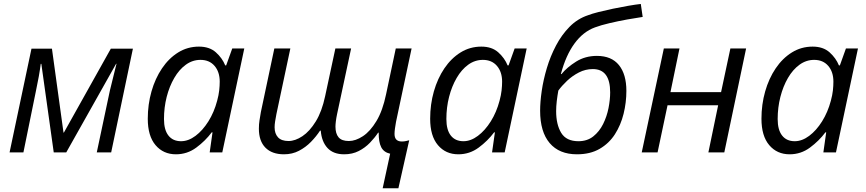

<svg xmlns="http://www.w3.org/2000/svg" viewBox="-20 -785 4459 989"><path d="M29.3 0 142.1 -534.2H247.6L307.1 -102.1H309.1L550.8 -534.2H664.6L552.7 0H478.5L545.9 -317.9Q554.7 -353.5 563.5 -389.4Q572.3 -425.3 580.1 -456.5H578.1L321.3 0H256.8L192.9 -456.1H189.9Q186.5 -428.7 179.7 -390.4Q172.9 -352.1 165 -315.9L100.6 0Z M886.2 9.8Q821.3 9.8 781.2 -37.4Q741.2 -84.5 741.2 -173.3Q741.2 -247.1 760.3 -314Q779.3 -380.9 814.5 -432.9Q849.6 -484.9 897.9 -514.9Q946.3 -544.9 1004.9 -544.9Q1059.1 -544.9 1092 -515.4Q1125 -485.8 1140.1 -448.2H1145L1176.3 -535.2H1238.3L1125 0H1060.1L1074.7 -103.5H1070.8Q1037.6 -59.1 991 -24.7Q944.3 9.8 886.2 9.8ZM912.6 -57.6Q950.2 -57.6 987.1 -85.2Q1023.9 -112.8 1053.5 -159.9Q1083 -207 1098.6 -266.1Q1106.4 -294.9 1109.1 -319.1Q1111.8 -343.3 1111.8 -364.3Q1111.8 -414.6 1085.2 -445.6Q1058.6 -476.6 1012.7 -476.6Q971.7 -476.6 937.3 -451.7Q902.8 -426.8 877.7 -383.5Q852.5 -340.3 838.6 -285.9Q824.7 -231.4 824.7 -171.9Q824.7 -115.7 847.7 -86.7Q870.6 -57.6 912.6 -57.6Z M1951.2 184.6 1989.7 6.8Q1957 -0.5 1943.6 -26.9Q1930.2 -53.2 1930.7 -101.6H1927.7Q1910.6 -75.7 1885.7 -49.8Q1860.8 -23.9 1827.9 -7.1Q1794.9 9.8 1752.9 9.8Q1696.8 9.8 1666.7 -22.9Q1636.7 -55.7 1632.3 -111.8H1628.4Q1608.9 -82 1581.8 -54.2Q1554.7 -26.4 1520 -8.3Q1485.4 9.8 1442.9 9.8Q1380.9 9.8 1347.2 -24.4Q1313.5 -58.6 1313.5 -122.1Q1313.5 -145 1316.7 -165Q1319.8 -185.1 1323.7 -207.5L1393.1 -535.2H1475.6L1403.8 -197.3Q1399.9 -176.3 1397.2 -160.2Q1394.5 -144 1394.5 -129.4Q1394.5 -96.7 1412.1 -77.6Q1429.7 -58.6 1466.3 -58.6Q1500.5 -58.6 1537.8 -83.5Q1575.2 -108.4 1606.7 -159.7Q1638.2 -210.9 1654.8 -289.6L1707.5 -535.2H1788.6L1716.3 -197.3Q1711.9 -176.3 1710 -160.2Q1708 -144 1708 -132.8Q1708 -96.7 1724.1 -77.6Q1740.2 -58.6 1776.9 -58.6Q1811.5 -58.6 1849.4 -83.5Q1887.2 -108.4 1919.2 -161.6Q1951.2 -214.8 1968.8 -299.8L2018.6 -535.2H2100.1L2020 -157.7Q2016.6 -139.6 2014.4 -123Q2012.2 -106.4 2012.2 -95.2Q2012.2 -56.2 2049.8 -56.2Q2062 -56.2 2071.8 -58.6Q2081.5 -61 2087.9 -62.5L2032.2 184.6Z M2340.8 9.8Q2275.9 9.8 2235.8 -37.4Q2195.8 -84.5 2195.8 -173.3Q2195.8 -247.1 2214.8 -314Q2233.9 -380.9 2269 -432.9Q2304.2 -484.9 2352.5 -514.9Q2400.9 -544.9 2459.5 -544.9Q2513.7 -544.9 2546.6 -515.4Q2579.6 -485.8 2594.7 -448.2H2599.6L2630.9 -535.2H2692.9L2579.6 0H2514.6L2529.3 -103.5H2525.4Q2492.2 -59.1 2445.6 -24.7Q2398.9 9.8 2340.8 9.8ZM2367.2 -57.6Q2404.8 -57.6 2441.7 -85.2Q2478.5 -112.8 2508.1 -159.9Q2537.6 -207 2553.2 -266.1Q2561 -294.9 2563.7 -319.1Q2566.4 -343.3 2566.4 -364.3Q2566.4 -414.6 2539.8 -445.6Q2513.2 -476.6 2467.3 -476.6Q2426.3 -476.6 2391.8 -451.7Q2357.4 -426.8 2332.3 -383.5Q2307.1 -340.3 2293.2 -285.9Q2279.3 -231.4 2279.3 -171.9Q2279.3 -115.7 2302.2 -86.7Q2325.2 -57.6 2367.2 -57.6Z M2952.1 9.8Q2860.4 9.8 2811.3 -48.1Q2762.2 -106 2762.2 -214.8Q2762.2 -259.8 2770.5 -316.9Q2778.8 -374 2796.9 -434.6Q2814.9 -495.1 2844 -550.3Q2873 -605.5 2913.8 -647Q2954.6 -688.5 3008.8 -706.5Q3027.3 -713.9 3061.8 -722.7Q3096.2 -731.4 3137 -740Q3177.7 -748.5 3216.1 -755.1Q3254.4 -761.7 3280.8 -764.6L3290.5 -697.8Q3256.3 -692.9 3210.4 -684.6Q3164.6 -676.3 3119.9 -665.8Q3075.2 -655.3 3044.9 -644Q2983.4 -621.6 2939 -560.5Q2894.5 -499.5 2869.1 -403.8L2872.1 -403.3Q2900.9 -438.5 2947.8 -467.8Q2994.6 -497.1 3054.7 -497.1Q3129.9 -497.1 3168.2 -449.7Q3206.5 -402.3 3206.5 -316.9Q3206.5 -256.8 3192.1 -198.7Q3177.7 -140.6 3147.5 -93.5Q3117.2 -46.4 3068.8 -18.3Q3020.5 9.8 2952.1 9.8ZM2959.5 -57.6Q3004.9 -57.6 3036.1 -82.5Q3067.4 -107.4 3086.7 -146.2Q3106 -185.1 3114.5 -228.5Q3123 -272 3123 -309.1Q3123 -429.2 3033.7 -429.2Q2996.1 -429.2 2962.2 -411.9Q2928.2 -394.5 2901.1 -368.9Q2874 -343.3 2856 -318.4Q2851.1 -291.5 2847.9 -264.2Q2844.7 -236.8 2844.7 -212.4Q2844.7 -143.6 2870.8 -100.6Q2897 -57.6 2959.5 -57.6Z M3285.6 0 3399.4 -535.2H3480L3433.6 -310.5H3694.3L3742.2 -535.2H3823.2L3710.9 0H3628.9L3679.2 -242.7H3418.5L3367.2 0Z M4047.4 9.8Q3982.4 9.8 3942.4 -37.4Q3902.3 -84.5 3902.3 -173.3Q3902.3 -247.1 3921.4 -314Q3940.4 -380.9 3975.6 -432.9Q4010.7 -484.9 4059.1 -514.9Q4107.4 -544.9 4166 -544.9Q4220.2 -544.9 4253.2 -515.4Q4286.1 -485.8 4301.3 -448.2H4306.2L4337.4 -535.2H4399.4L4286.1 0H4221.2L4235.8 -103.5H4231.9Q4198.7 -59.1 4152.1 -24.7Q4105.5 9.8 4047.4 9.8ZM4073.7 -57.6Q4111.3 -57.6 4148.2 -85.2Q4185.1 -112.8 4214.6 -159.9Q4244.1 -207 4259.8 -266.1Q4267.6 -294.9 4270.3 -319.1Q4272.9 -343.3 4272.9 -364.3Q4272.9 -414.6 4246.3 -445.6Q4219.7 -476.6 4173.8 -476.6Q4132.8 -476.6 4098.4 -451.7Q4064 -426.8 4038.8 -383.5Q4013.7 -340.3 3999.8 -285.9Q3985.8 -231.4 3985.8 -171.9Q3985.8 -115.7 4008.8 -86.7Q4031.7 -57.6 4073.7 -57.6Z"/></svg>

Font: Open Sans
Style: Italic
Weight: 400
Italic angle: -12°
Designer: Monotype Design Team
Foundry: Monotype Imaging Inc.
Version: Version 3.000; ttfautohint (v1.8.4)